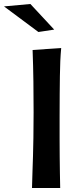

<svg xmlns="http://www.w3.org/2000/svg" viewBox="-89 -940 396 960"><path d="M217 -700Q214 -668 212.5 -634.5Q211 -601 210.5 -560.5Q210 -520 209.5 -470Q209 -420 209 -356Q209 -296 209 -247.5Q209 -199 209.5 -157Q210 -115 210.5 -77Q211 -39 212 0H71Q72 -48 73.5 -84.5Q75 -121 76 -160.5Q77 -200 78 -251Q79 -302 79 -379Q79 -456 78 -532.5Q77 -609 74 -690ZM63 -920 182 -792 103 -780 -69 -908Z"/></svg>

Font: CantoraOne
Style: Regular
Weight: 400
Designer: Pablo Impallari, Rodrigo Fuenzalida
Foundry: Pablo Impallari
Version: Version 1.001; ttfautohint (v0.8) -G 200 -r 50